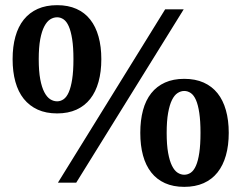

<svg xmlns="http://www.w3.org/2000/svg" viewBox="-20 -707 934 743"><path d="M264.2 -478Q264.2 -523.9 259.3 -555.2Q254.4 -586.4 246.1 -605.2Q237.8 -624 226.1 -632.1Q214.4 -640.1 201.2 -640.1Q187 -640.1 174.3 -632.1Q161.6 -624 151.6 -605.2Q141.6 -586.4 135.7 -555.2Q129.9 -523.9 129.9 -478Q129.9 -431.6 135.7 -400.4Q141.6 -369.1 151.6 -350.1Q161.6 -331.1 174.3 -323Q187 -314.9 201.2 -314.9Q214.4 -314.9 226.1 -323Q237.8 -331.1 246.1 -350.1Q254.4 -369.1 259.3 -400.4Q264.2 -431.6 264.2 -478ZM755.9 -192.9Q755.9 -238.8 751.2 -270Q746.6 -301.3 738.3 -320.1Q730 -338.9 718.3 -346.9Q706.5 -355 692.9 -355Q679.7 -355 667.2 -346.9Q654.8 -338.9 645.5 -320.1Q636.2 -301.3 630.6 -270Q625 -238.8 625 -192.9Q625 -146.5 630.6 -115.5Q636.2 -84.5 645.5 -65.7Q654.8 -46.9 667.2 -38.8Q679.7 -30.8 692.9 -30.8Q706.5 -30.8 718.3 -38.8Q730 -46.9 738.3 -65.7Q746.6 -84.5 751.2 -115.5Q755.9 -146.5 755.9 -192.9ZM372.1 -478Q372.1 -429.2 361.3 -390.4Q350.6 -351.6 329.3 -324.5Q308.1 -297.4 275.9 -282.7Q243.7 -268.1 201.2 -268.1Q158.2 -268.1 126 -282.7Q93.8 -297.4 72 -324.5Q50.3 -351.6 39.6 -390.4Q28.8 -429.2 28.8 -478Q28.8 -526.9 39.6 -565.4Q50.3 -604 72 -631.1Q93.8 -658.2 126 -672.6Q158.2 -687 201.2 -687Q243.7 -687 275.9 -672.6Q308.1 -658.2 329.3 -631.1Q350.6 -604 361.3 -565.4Q372.1 -526.9 372.1 -478ZM274.9 0H204.1L619.1 -670.9H690.9ZM865.2 -192.9Q865.2 -144 854.2 -105.5Q843.3 -66.9 821.8 -39.8Q800.3 -12.7 768.1 1.7Q735.8 16.1 692.9 16.1Q650.4 16.1 618.4 1.7Q586.4 -12.7 565.2 -39.8Q543.9 -66.9 533.4 -105.5Q522.9 -144 522.9 -192.9Q522.9 -241.7 533.4 -280.5Q543.9 -319.3 565.2 -346.2Q586.4 -373 618.4 -387.5Q650.4 -401.9 692.9 -401.9Q735.8 -401.9 768.1 -387.5Q800.3 -373 821.8 -346.2Q843.3 -319.3 854.2 -280.5Q865.2 -241.7 865.2 -192.9Z"/></svg>

Font: Charis SIL Afr
Style: Bold
Weight: 700
Foundry: SIL International
Version: Version 5.000